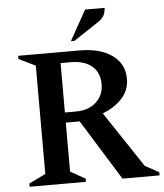

<svg xmlns="http://www.w3.org/2000/svg" viewBox="-58 -913 823 964"><g transform="rotate(-5 353.5 -431.0)"><path d="M52 0V-16L136 -57V-603L52 -644V-660H360Q465 -660 525.5 -616.5Q586 -573 586 -497Q586 -441 548.5 -399.5Q511 -358 450 -335L637 -54L707 -16V0H520L331 -305H261V-58L336 -16V0ZM312 -605H261V-356H318Q380 -356 418.5 -391Q457 -426 457 -482Q457 -540 419 -572.5Q381 -605 312 -605ZM322 -710 407 -862H505Q505 -845 498 -828Q491 -811 468 -795L340 -710Z"/></g></svg>

Font: Spectral SemiBold
Style: Regular
Weight: 600
Designer: Jean-Baptiste Levee
Foundry: Production Type
Version: Version 2.001